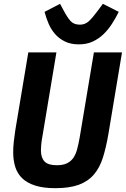

<svg xmlns="http://www.w3.org/2000/svg" viewBox="-20 -972 658 1004"><path d="M275 -698 202 -260Q197 -233 195.5 -215Q194 -197 194 -186Q194 -148 212.5 -128Q231 -108 277 -108Q310 -108 331 -118.5Q352 -129 364.5 -148Q377 -167 384 -194Q391 -221 397 -255L471 -698H618L547 -272Q535 -202 518.5 -149Q502 -96 471.5 -60Q441 -24 392.5 -6Q344 12 269 12Q207 12 164.5 -1.5Q122 -15 96.5 -39.5Q71 -64 60 -98.5Q49 -133 49 -176Q49 -202 52 -230.5Q55 -259 60 -291L128 -698ZM392 -740Q350 -740 319.5 -755Q289 -770 268 -794Q247 -818 234 -848.5Q221 -879 213 -910L294 -952L314 -915Q332 -881 349 -862Q366 -843 398 -843Q425 -843 445 -861.5Q465 -880 492 -917L518 -952L601 -910Q585 -878 565.5 -847.5Q546 -817 521 -793Q496 -769 464.5 -754.5Q433 -740 392 -740Z"/></svg>

Font: IBM Plex Mono
Style: Bold Italic
Weight: 700
Italic angle: -9°
Monospace: yes
Designer: Mike Abbink, Paul van der Laan, Pieter van Rosmalen
Foundry: Bold Monday
Version: Version 2.3